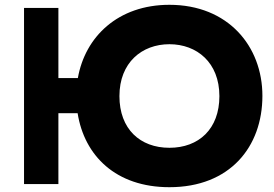

<svg xmlns="http://www.w3.org/2000/svg" viewBox="-20 -766 1140 799"><path d="M685 -582C799 -582 893 -506 893 -366C893 -229 807 -151 685 -151C563 -151 477 -229 477 -366C477 -506 571 -582 685 -582ZM80 0H223V-295H303C331 -118 462 13 685 13C937 13 1072 -155 1072 -367C1072 -574 929 -746 685 -746C471 -746 334 -613 304 -441H223V-733H80Z"/></svg>

Font: Kreadon Extra Bold
Style: Regular
Weight: 800
Designer: kohakuno
Foundry: StudioGnu
Version: Version 1.000;Glyphs 3.1.2 (3151)